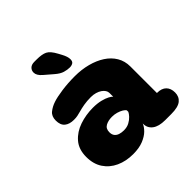

<svg xmlns="http://www.w3.org/2000/svg" viewBox="-183 -831 985 985"><g transform="rotate(-45 309.5 -339.0)"><path d="M472.5 0Q427 0 403 -18Q379 -36 379 -67V-69.5Q372.5 -52 354.5 -34.2Q336.5 -16.5 306.5 -4.5Q276.5 7.5 233.5 7.5Q182 7.5 141 -11.2Q100 -30 76.2 -65.8Q52.5 -101.5 52.5 -153Q52.5 -208 82 -242Q111.5 -276 158 -291.8Q204.5 -307.5 255 -307.5Q287 -307.5 311 -301.5Q335 -295.5 349.8 -287.5Q364.5 -279.5 369 -273.5V-301Q369 -311 363 -320.2Q357 -329.5 346 -337Q335 -344.5 319.8 -349Q304.5 -353.5 286 -353.5Q258.5 -353.5 235.2 -349.5Q212 -345.5 193 -340Q180.5 -336.5 169.2 -334.2Q158 -332 143 -332Q111 -332 92.5 -347.2Q74 -362.5 74 -395.5Q74 -426.5 93.8 -442.2Q113.5 -458 139.5 -466.5Q164.5 -475 208.8 -481.2Q253 -487.5 304 -487.5Q352.5 -487.5 395.5 -476.2Q438.5 -465 471.2 -443.8Q504 -422.5 522.5 -391.5Q541 -360.5 541 -321V-128.5H542.5Q575 -128.5 592 -111.5Q609 -94.5 609 -64.5Q609 -34.5 587.8 -17.2Q566.5 0 517 0ZM369 -174.5Q365.5 -181.5 353.5 -188.8Q341.5 -196 325.2 -200.8Q309 -205.5 291.5 -205.5Q264 -205.5 245 -195Q226 -184.5 226 -158.5Q226 -141.5 234.2 -131.2Q242.5 -121 256.2 -116.8Q270 -112.5 286 -112.5Q309 -112.5 326 -121.8Q343 -131 354 -143Q365 -155 369 -164ZM318 -537Q300.5 -537 280.8 -542.8Q261 -548.5 238 -568.5L192 -608Q167.5 -629 167.5 -650Q167.5 -665.5 178.2 -676Q189 -686.5 209 -686.5H226.5Q264.5 -686.5 285 -676.5Q305.5 -666.5 325.5 -629L335.5 -610.5Q350 -583.5 350 -565Q350 -548.5 340.5 -542.8Q331 -537 318 -537Z"/></g></svg>

Font: Sono Monospace ExtraBold
Style: Regular
Weight: 800
Version: Version 2.112